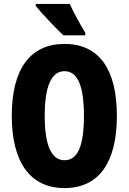

<svg xmlns="http://www.w3.org/2000/svg" viewBox="-20 -949 656 979"><path d="M336 -929H162V-919C188 -886 270 -799 303 -769H415V-782C396 -811 353 -889 336 -929ZM576 -358C576 -595 486 -725 309 -725C134 -725 40 -597 40 -359C40 -123 133 10 309 10C485 10 576 -122 576 -358ZM208 -358C208 -509 242 -586 309 -586C375 -586 408 -513 408 -358C408 -204 376 -132 309 -132C242 -132 208 -208 208 -358Z"/></svg>

Font: Noto Sans Bengali ExtraCondensed ExtraBold
Style: Regular
Weight: 800
Width: 2
Designer: Joana Ranito - Universal Thirst; Jelle Bosma - Monotype Design Team
Foundry: Universal Thirst ehf.
Version: Version 3.000